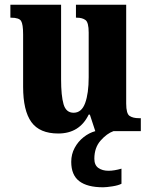

<svg xmlns="http://www.w3.org/2000/svg" viewBox="-20 -556 641 814"><path d="M227 10Q148 10 113 -38.5Q78 -87 78 -188V-410Q78 -453 69.5 -467Q61 -481 27 -481H24V-536H239V-220Q239 -150 249.5 -114Q260 -78 292 -78Q326 -78 341 -119Q356 -160 356 -229V-418Q356 -461 342.5 -471Q329 -481 306 -481H302V-536H515V-117Q515 -74 529.5 -64.5Q544 -55 568 -55H577V0H384L361 -70H356Q317 10 227 10ZM417 238Q350 238 316 212Q282 186 282 130Q282 98 296.5 71Q311 44 334.5 25.5Q358 7 384 0H461Q433 10 406.5 40Q380 70 380 117Q380 144 397 156Q414 168 440 168Q464 168 495 159V223Q482 230 456.5 234Q431 238 417 238Z"/></svg>

Font: Noto Serif Armenian Condensed ExtraBold
Style: Regular
Weight: 800
Width: 3
Designer: Monotype Design Team
Foundry: Monotype Imaging Inc.
Version: Version 2.008; ttfautohint (v1.8.4.7-5d5b)